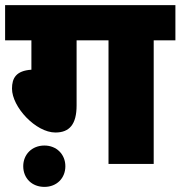

<svg xmlns="http://www.w3.org/2000/svg" viewBox="-20 -642 707 752"><path d="M280 -484H405V0H582V-484H667V-622H0V-484H103V-369C43 -365 27 -336 27 -295C27 -223 120 -123 197 -123C252 -123 280 -155 280 -229ZM71 9C71 56 105 90 154 90C202 90 236 56 236 9C236 -37 202 -72 154 -72C105 -72 71 -37 71 9Z"/></svg>

Font: Noto Sans Black
Style: Italic
Weight: 900
Italic angle: -12°
Designer: Monotype Design Team
Foundry: Monotype Imaging Inc.
Version: Version 2.013